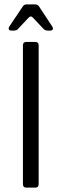

<svg xmlns="http://www.w3.org/2000/svg" viewBox="-20 -859 282 879"><path d="M101 0Q85 0 85 -16V-651Q85 -667 101 -667H141Q157 -667 157 -651V-16Q157 0 141 0ZM33 -719Q23 -719 20.5 -724.5Q18 -730 23 -738L84 -829Q90 -839 103 -839H140Q153 -839 159 -829L219 -738Q224 -730 221.5 -724.5Q219 -719 209 -719H198Q186 -719 178 -728L132 -777Q121 -790 110 -777L64 -728Q57 -719 44 -719Z"/></svg>

Font: Pitagon Sans
Style: Regular
Weight: 400
Designer: Travis Tran
Foundry: Pitagon
Version: Version 1.001; ttfautohint (v1.8.4.7-5d5b);gftools[0.9.26]